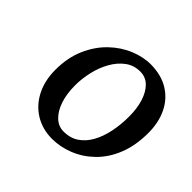

<svg xmlns="http://www.w3.org/2000/svg" viewBox="-117 -926 689 689"><g transform="rotate(45 227.0 -582.0)"><path d="M289 -801.5Q342.5 -800.5 379.2 -777.2Q416 -754 435.2 -713.8Q454.5 -673.5 454.5 -621.5Q454.5 -557 434.8 -508Q415 -459 381.5 -426.5Q348 -394 307 -377.8Q266 -361.5 223.5 -361.5Q175 -362 137.5 -385.2Q100 -408.5 79 -450Q58 -491.5 58 -545.5Q58 -607 79 -655Q100 -703 134 -735.8Q168 -768.5 208.8 -785.2Q249.5 -802 289 -801.5ZM278 -756.5Q246 -756.5 221.8 -738.5Q197.5 -720.5 180.8 -691Q164 -661.5 155.8 -626Q147.5 -590.5 147.5 -556Q147.5 -513 158.5 -480.2Q169.5 -447.5 189 -428.8Q208.5 -410 233.5 -409.5Q268.5 -409 293 -425.5Q317.5 -442 333.2 -470.8Q349 -499.5 356.5 -536.5Q364 -573.5 364 -613.5Q364 -655 353.8 -687.2Q343.5 -719.5 324.5 -738Q305.5 -756.5 278 -756.5Z"/></g></svg>

Font: Merriweather Light 18pt
Style: Italic
Weight: 400
Italic angle: -7.8°
Version: Version 2.101